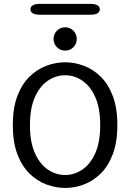

<svg xmlns="http://www.w3.org/2000/svg" viewBox="-20 -940 659 971"><path d="M309.7 10.5Q261.7 10.5 214.8 -7Q167.8 -24.5 129.3 -62.1Q90.8 -99.7 67.8 -160.4Q44.8 -221.2 44.8 -307.5Q44.8 -393.8 67.8 -454.3Q90.8 -514.8 129.3 -552.4Q167.8 -590 214.8 -607.5Q261.7 -625 309.7 -625Q357.2 -625 403.9 -607.5Q450.7 -590 489.1 -552.4Q527.5 -514.8 550.5 -454.3Q573.5 -393.8 573.5 -307.5Q573.5 -221.2 550.5 -160.4Q527.5 -99.7 489.1 -62.1Q450.7 -24.5 403.9 -7Q357.2 10.5 309.7 10.5ZM309.7 -55Q355.8 -55 396.2 -82.2Q436.7 -109.5 461.8 -165.4Q486.8 -221.3 486.8 -307.5Q486.8 -393.2 461.8 -449Q436.7 -504.8 396.2 -532.2Q355.8 -559.5 309.7 -559.5Q263.3 -559.5 222.5 -532.2Q181.7 -504.8 156.6 -449Q131.5 -393.2 131.5 -307.5Q131.5 -221.3 156.6 -165.4Q181.7 -109.5 222.5 -82.2Q263.3 -55 309.7 -55ZM309.7 -684Q285 -684 267.9 -701.2Q250.8 -718.3 250.8 -742.8Q250.8 -767.6 267.9 -784.8Q285 -802 309.7 -802Q334 -802 351.1 -784.8Q368.2 -767.6 368.2 -742.8Q368.2 -718.3 351.1 -701.2Q334 -684 309.7 -684ZM133.8 -893Q133.8 -905.8 145.8 -913.2Q157.7 -920.5 182.8 -920.5H435.8Q461 -920.5 472.9 -913.2Q484.8 -905.8 484.8 -893Q484.8 -880.2 472.9 -872.8Q461 -865.5 435.8 -865.5H182.8Q157.7 -865.5 145.8 -872.8Q133.8 -880.2 133.8 -893Z"/></svg>

Font: Sono ExtraLight
Style: Regular
Weight: 200
Designer: Tyler Finck
Foundry: Tyler Finck
Version: Version 2.112